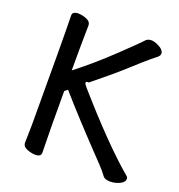

<svg xmlns="http://www.w3.org/2000/svg" viewBox="-133 -829 900 963"><g transform="rotate(20 317.0 -347.0)"><path d="M161 23Q140 23 116 13.5Q92 4 92 -17L94 -112Q94 -589 91 -695Q91 -717 122 -717Q143 -717 166.5 -707.5Q190 -698 190 -677Q188 -588 188 -437Q281 -509 375.5 -599Q470 -689 481 -702.5Q492 -716 513 -716Q531 -716 556.5 -702Q582 -688 582 -670Q582 -659 570.5 -649.5Q559 -640 539 -624Q519 -608 455.5 -550Q392 -492 290 -410Q274 -410 274 -403Q274 -397 287 -382Q488 -152 625 -36Q634 -30 634 -20Q634 -2 609.5 9.5Q585 21 559 21Q529 21 519 5Q503 -17 480 -41Q298 -231 204 -340L188 -327Q188 -111 191 1Q191 23 161 23Z"/></g></svg>

Font: LXGW ZhenKai
Style: Regular
Weight: 400
Designer: LXGW / Fontworks Inc.
Foundry: LXGW / Fontworks Inc.
Version: Version 0.800;June 8, 2025